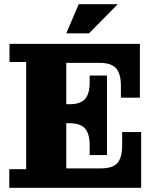

<svg xmlns="http://www.w3.org/2000/svg" viewBox="-20 -890 746 910"><path d="M24 0V-88H104V-596H25V-682H294V0ZM294 0V-92H649V0ZM405 -202Q405 -256 383 -281Q361 -306 309 -306H487V-155H405ZM294 -306V-396H487V-306ZM459 -92Q514 -92 536.5 -117.5Q559 -143 559 -201V-264H649V-92ZM309 -396Q361 -396 383 -420.5Q405 -445 405 -500V-532H487V-396ZM294 -592V-682H643V-592ZM553 -483Q553 -541 530 -566.5Q507 -592 453 -592H643V-427H553ZM294 -732 353 -870H538L402 -732Z"/></svg>

Font: Montagu Slab 144pt
Style: Bold
Weight: 700
Designer: Florian Karsten
Foundry: Florian Karsten
Version: Version 1.000